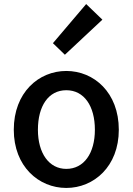

<svg xmlns="http://www.w3.org/2000/svg" viewBox="-20 -914 654 947"><path d="M241 -701 300 -644 485 -817 405 -894ZM307 13C443 13 566 -93 566 -274C566 -458 443 -564 307 -564C171 -564 48 -458 48 -274C48 -93 171 13 307 13ZM307 -81C222 -81 167 -158 167 -274C167 -391 219 -469 307 -469C395 -469 448 -391 448 -274C448 -158 394 -81 307 -81Z"/></svg>

Font: Spoqa Han Sans Neo Medium
Style: Regular
Weight: 500
Designer: [Spoqa Han Sans Neo] Dong-huui Kim ___ Younghwa Kang ___ Yujin Lee ___ [Noto Sans] Ryoko NISHIZUKA ____ (kana & ideograp
Foundry: Spoqa (http://www.spoqa-han-sans.com)
Version: Version 1.100;hotconv 1.0.109;makeotfexe 2.5.65596